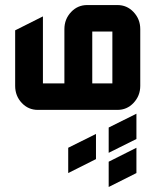

<svg xmlns="http://www.w3.org/2000/svg" viewBox="-20 -435 615 760"><path d="M520 250 410.2 305.2V205.1L520 149.9ZM520 115.2 410.2 169.9V69.8L520 15.1ZM359.9 194.8 250 250V149.9L359.9 95.2ZM129.9 0Q92.3 0 66.4 -27.3Q40 -55.2 40 -95.2V-314.9L149.9 -370.1V-105H234.9V-319.8Q234.9 -359.4 261.7 -387.7Q287.6 -415 325.2 -415H444.8Q482.4 -415 508.3 -387.7Q535.2 -359.4 535.2 -319.8V-95.2Q535.2 -55.7 508.3 -27.3Q482.4 0 444.8 0ZM424.8 -105V-310.1H345.2V-105Z"/></svg>

Font: Horta
Style: Regular
Weight: 600
Width: 3
Version: Version 0.11